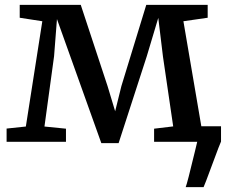

<svg xmlns="http://www.w3.org/2000/svg" viewBox="-20 -576 925 780"><path d="M606 0V-53.2L683.6 -62.5L642.1 -345.7L623 -503.4L576.2 -347.2L461.9 5.4H391.6L211.4 -498.5L199.7 -347.7L160.6 -62L248 -53.2V0H6.8V-53.7L85 -62L151.9 -489.7L60.1 -503.9V-556.2H308.1L417 -226.1L447.8 -124L473.1 -226.1L574.2 -556.2H823.7V-503.9L725.1 -489.7L797.9 -63H877.9V-1Q874.5 4.9 841.8 93.3Q809.6 180.7 807.1 184.1H734.4Q740.2 170.9 772 38.6Q775.4 23.9 781.2 0Z"/></svg>

Font: Merriweather
Style: Regular
Weight: 400
Designer: Eben Sorkin
Foundry: Eben Sorkin
Version: Version 1.584; ttfautohint (v1.6)